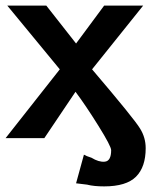

<svg xmlns="http://www.w3.org/2000/svg" viewBox="-32 -492 544 684"><path d="M-12 0 181 -245 -6 -472H133L239 -337L339 -472H478L296 -245Q446 -69 467 -34Q487 -2 487 36Q487 103 452.5 137.5Q418 172 339 172Q303 172 279 166H280Q272 165 239 161L267 59Q275 64 294 70Q320 86 341 84Q364 82 364 43Q364 29 318.5 -44Q273 -117 237 -165L126 0Z"/></svg>

Font: Coval
Style: ExtraBold
Weight: 800
Foundry: Context Ltd
Version: Version 001.000